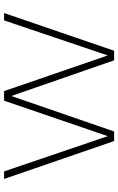

<svg xmlns="http://www.w3.org/2000/svg" viewBox="161 -741 580 942"><g transform="rotate(-90 451.0 -270.0)"><path d="M230 0 44 -540H81L254 -31.5L428 -540H475L650 -31.5L822 -540H858L673 0H626L451 -504.5L277 0Z"/></g></svg>

Font: Encode Sans Expanded Expanded Thin
Style: Regular
Weight: 100
Width: 7
Designer: Multiple Designers
Foundry: Impallari Type
Version: Version 3.000; ttfautohint (v1.8.3) -l 8 -r 50 -G 200 -x 14 